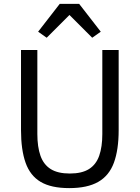

<svg xmlns="http://www.w3.org/2000/svg" viewBox="-20 -955 718 987"><path d="M88 -698H172V-266Q172 -200 188 -154.5Q204 -109 240.5 -86Q277 -63 339 -63Q401 -63 437.5 -86Q474 -109 490 -154.5Q506 -200 506 -266V-698H590V-286Q590 -185 565.5 -118.5Q541 -52 485 -20Q429 12 336 12Q243 12 189 -20Q135 -52 111.5 -118.5Q88 -185 88 -286ZM287 -935H387L498 -792L454 -761L337 -878L220 -761L176 -792Z"/></svg>

Font: IBM Plex Sans Var
Style: Regular
Weight: 400
Designer: Mike Abbink, Paul van der Laan, Pieter van Rosmalen
Foundry: Bold Monday
Version: Version 3.000